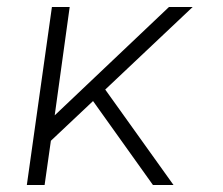

<svg xmlns="http://www.w3.org/2000/svg" viewBox="-20 -531 640 551"><path d="M57 0 129 -511H180L137 -200L465 -511H533L282 -274L478 0H419L247 -241L126 -127L108 0Z"/></svg>

Font: Chivo Mono Medium Thin
Style: Italic
Weight: 250
Italic angle: -8.05°
Monospace: yes
Version: Version 1.008